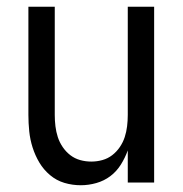

<svg xmlns="http://www.w3.org/2000/svg" viewBox="-20 -540 540 568"><path d="M219 8Q194 8 170.5 1Q147 -6 128 -22Q109 -38 96.5 -59Q84 -80 76.5 -103.5Q69 -127 66.5 -151.5Q64 -176 64 -200V-520H142V-200Q142 -183 144 -166.5Q146 -150 151 -134.5Q156 -119 165.5 -105Q175 -91 188 -81Q201 -71 217 -66.5Q233 -62 250 -62Q267 -62 283 -66.5Q299 -71 312 -81Q325 -91 334.5 -105Q344 -119 349 -134.5Q354 -150 356 -166.5Q358 -183 358 -200V-520H436V0H358V-95Q350 -73 337.5 -53Q325 -33 306.5 -19Q288 -5 265 1.5Q242 8 219 8Z"/></svg>

Font: Iosevka Fixed
Style: Regular
Weight: 400
Monospace: yes
Designer: Belleve Invis
Foundry: Belleve Invis
Version: Version 33.2.4